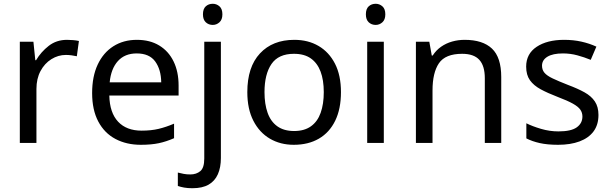

<svg xmlns="http://www.w3.org/2000/svg" viewBox="-20 -757 3235 1017"><path d="M335 -546Q350 -546 367.5 -544.5Q385 -543 398 -540L387 -459Q374 -462 358.5 -464Q343 -466 329 -466Q288 -466 252 -443.5Q216 -421 194.5 -380.5Q173 -340 173 -286V0H85V-536H157L167 -438H171Q197 -482 238 -514Q279 -546 335 -546Z M705 -546Q774 -546 823.5 -516Q873 -486 899.5 -431.5Q926 -377 926 -304V-251H559Q561 -160 605.5 -112.5Q650 -65 730 -65Q781 -65 820.5 -74.5Q860 -84 902 -102V-25Q861 -7 821 1.5Q781 10 726 10Q650 10 591.5 -21Q533 -52 500.5 -113.5Q468 -175 468 -264Q468 -352 497.5 -415Q527 -478 580.5 -512Q634 -546 705 -546ZM704 -474Q641 -474 604.5 -433.5Q568 -393 561 -321H834Q833 -389 802 -431.5Q771 -474 704 -474Z M999 240Q974 240 955 236.5Q936 233 922 228V157Q937 161 953 164Q969 167 988 167Q1020 167 1041 149.5Q1062 132 1062 83V-536H1150V80Q1150 130 1134 166Q1118 202 1085 221Q1052 240 999 240ZM1055 -681Q1055 -710 1070 -723.5Q1085 -737 1107 -737Q1127 -737 1142.5 -723.5Q1158 -710 1158 -681Q1158 -653 1142.5 -639Q1127 -625 1107 -625Q1085 -625 1070 -639Q1055 -653 1055 -681Z M1786 -269Q1786 -180 1755.5 -117.5Q1725 -55 1669 -22.5Q1613 10 1536 10Q1465 10 1409.5 -22.5Q1354 -55 1322 -117.5Q1290 -180 1290 -269Q1290 -402 1357 -474Q1424 -546 1539 -546Q1612 -546 1667.5 -513.5Q1723 -481 1754.5 -419.5Q1786 -358 1786 -269ZM1381 -269Q1381 -206 1397.5 -159.5Q1414 -113 1449 -88Q1484 -63 1538 -63Q1592 -63 1627 -88Q1662 -113 1678.5 -159.5Q1695 -206 1695 -269Q1695 -333 1678 -378Q1661 -423 1626.5 -447.5Q1592 -472 1537 -472Q1455 -472 1418 -418Q1381 -364 1381 -269Z M2013 -536V0H1925V-536ZM1970 -737Q1990 -737 2005.5 -723.5Q2021 -710 2021 -681Q2021 -653 2005.5 -639Q1990 -625 1970 -625Q1948 -625 1933 -639Q1918 -653 1918 -681Q1918 -710 1933 -723.5Q1948 -737 1970 -737Z M2441 -546Q2537 -546 2586 -499.5Q2635 -453 2635 -349V0H2548V-343Q2548 -408 2519 -440Q2490 -472 2428 -472Q2339 -472 2305 -422Q2271 -372 2271 -278V0H2183V-536H2254L2267 -463H2272Q2290 -491 2316.5 -509.5Q2343 -528 2375 -537Q2407 -546 2441 -546Z M3150 -148Q3150 -96 3124 -61Q3098 -26 3050 -8Q3002 10 2936 10Q2880 10 2839.5 1Q2799 -8 2768 -24V-104Q2800 -88 2845.5 -74.5Q2891 -61 2938 -61Q3005 -61 3035 -82.5Q3065 -104 3065 -140Q3065 -160 3054 -176Q3043 -192 3014.5 -208Q2986 -224 2933 -244Q2881 -264 2844 -284Q2807 -304 2787 -332Q2767 -360 2767 -404Q2767 -472 2822.5 -509Q2878 -546 2968 -546Q3017 -546 3059.5 -536.5Q3102 -527 3139 -510L3109 -440Q3075 -454 3038 -464Q3001 -474 2962 -474Q2908 -474 2879.5 -456.5Q2851 -439 2851 -409Q2851 -387 2864 -371.5Q2877 -356 2907.5 -341.5Q2938 -327 2989 -307Q3040 -288 3076 -268Q3112 -248 3131 -219.5Q3150 -191 3150 -148Z"/></svg>

Font: Noto Sans Cherokee
Style: Regular
Weight: 400
Designer: Monotype Design Team
Foundry: Monotype Imaging Inc.
Version: Version 2.001